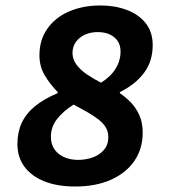

<svg xmlns="http://www.w3.org/2000/svg" viewBox="-20 -667 640 699"><path d="M253.9 12Q188 12 141.2 -6.9Q94.3 -25.8 68.8 -60.4Q43.4 -94.9 43.4 -142.5Q43.4 -185.4 59 -219.4Q74.6 -253.3 106.9 -279.9Q139.2 -306.5 190 -328V-332Q161.1 -361.5 142.4 -393.6Q123.6 -425.6 123.6 -465.6Q123.6 -521.8 152.4 -562.6Q181.2 -603.5 231.5 -625.3Q281.9 -647.1 345.9 -647.1Q398.1 -647.1 441.3 -631Q484.5 -614.9 510.2 -582.8Q535.9 -550.7 535.9 -502.7Q535.9 -443.1 503.9 -401.1Q472 -359 416.4 -331.8V-327.8Q437.3 -313.5 456.2 -294.2Q475.1 -274.8 487.3 -247.7Q499.5 -220.5 499.5 -184.1Q499.5 -125.5 469.4 -81.4Q439.2 -37.4 384.1 -12.7Q328.9 12 253.9 12ZM347.9 -366Q383.3 -388.1 401.1 -417.3Q418.9 -446.5 418.9 -479.3Q418.9 -502 408.6 -517.4Q398.2 -532.9 379.6 -541.6Q360.9 -550.2 335.6 -550.2Q310.3 -550.2 289.6 -541Q269 -531.7 256.4 -514.6Q243.9 -497.4 243.9 -474.2Q243.9 -451.4 258.3 -431.9Q272.6 -412.4 296.3 -396.3Q320.1 -380.1 347.9 -366ZM263.8 -84.9Q292.3 -84.9 317.6 -93.9Q342.9 -103 358.6 -121.5Q374.3 -140 374.3 -168.2Q374.3 -187.6 365.5 -202.5Q356.6 -217.5 340.1 -230.8Q323.5 -244 300.2 -257.5Q276.9 -271 248.2 -286.3Q210.7 -263 188 -234Q165.3 -205 165.3 -169.2Q165.3 -141.1 178.9 -122.4Q192.6 -103.7 214.9 -94.3Q237.2 -84.9 263.8 -84.9Z"/></svg>

Font: SourceCodeVF
Style: Italic
Weight: 200
Italic angle: -11°
Monospace: yes
Designer: Paul D. Hunt, Teo Tuominen
Foundry: Adobe
Version: Version 1.026;hotconv 1.1.0;makeotfexe 2.6.0